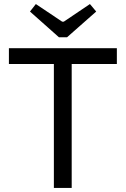

<svg xmlns="http://www.w3.org/2000/svg" viewBox="-20 -928 621 948"><path d="M271 -744 128 -871 157 -908 287 -821H295L424 -908L455 -871L311 -744ZM557 -612H334V0H246V-612H24V-690H557Z"/></svg>

Font: Exo 2.0
Style: Regular
Weight: 400
Designer: Natanael Gama
Version: Version 1.001;PS 001.001;hotconv 1.0.70;makeotf.lib2.5.58329